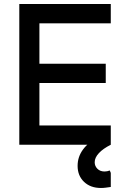

<svg xmlns="http://www.w3.org/2000/svg" viewBox="-20 -720 616 955"><path d="M76 0V-700H176V0ZM127 0V-96H531V0ZM127 -307V-403H506V-307ZM127 -604V-700H531V-604ZM482 215Q430 215 398 184.5Q366 154 366 105Q366 60 393 23.5Q420 -13 474 -43L531 0Q493 19 472 41.5Q451 64 451 87Q451 106 464.5 119.5Q478 133 500 133Q513 133 526 128L531 140V210Q517 212 505.5 213.5Q494 215 482 215Z"/></svg>

Font: Fustat SemiBold
Style: Regular
Weight: 600
Designer: Mohamed Gaber, Khaled Hosny, Laura Garcia Mut
Foundry: Kief Type Foundry, Alif Type Foundry, Hard Type Foundry
Version: Version 1.007